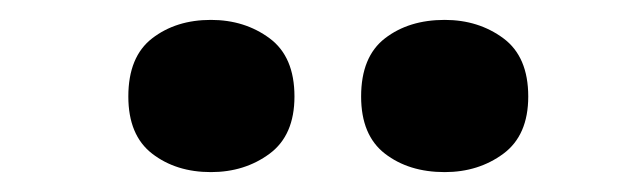

<svg xmlns="http://www.w3.org/2000/svg" viewBox="-20 -787 642 193"><path d="M109 -690Q109 -730 133 -748.5Q157 -767 192 -767Q226 -767 251 -748.5Q276 -730 276 -690Q276 -651 251 -632.5Q226 -614 192 -614Q157 -614 133 -632.5Q109 -651 109 -690ZM343 -690Q343 -730 367 -748.5Q391 -767 427 -767Q461 -767 486 -748.5Q511 -730 511 -690Q511 -651 486 -632.5Q461 -614 427 -614Q391 -614 367 -632.5Q343 -651 343 -690Z"/></svg>

Font: Noto Sans Devanagari Black
Style: Regular
Weight: 900
Version: Version 2.003